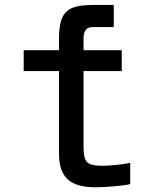

<svg xmlns="http://www.w3.org/2000/svg" viewBox="-20 -756 640 794"><path d="M224 -120V-462H78V-548.5H224V-599.5V-601.5Q224.5 -655.5 238 -684.2Q251.5 -713 281.2 -724.2Q311 -735.5 365 -735.5H450.5V-644H362Q326.5 -644 325.5 -599.5V-548.5H483.5V-462H325.5V-150Q325.5 -115 331.8 -98.8Q338 -82.5 354.8 -76.5Q371.5 -70.5 407 -70.5Q424 -70.5 458.5 -73.8Q493 -77 518.5 -82.5V5Q505.5 9.5 457.8 14Q410 18.5 374 18.5Q295.5 18.5 259.8 -14.5Q224 -47.5 224 -120Z"/></svg>

Font: JuliaMono ExtraBold
Style: Regular
Weight: 800
Monospace: yes
Designer: cormullion
Foundry: corm
Version: Version 0.055; ttfautohint (v1.8.4)